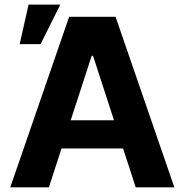

<svg xmlns="http://www.w3.org/2000/svg" viewBox="-20 -799 788 819"><path d="M188.6 0 242.5 -165.8H505L558.9 0H723.7L473 -727.3H274.9L23.8 0ZM63.9 -610.8H153.1L237.2 -779.5H101.9ZM281.6 -285.9 371.1 -561.1H376.8L466.3 -285.9Z"/></svg>

Font: Magic Ui Pro
Style: Bold
Weight: 700
Designer: Stefan Endress, Andreas Faust
Version: Version 1.000;FEAKit 1.0